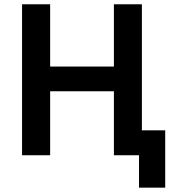

<svg xmlns="http://www.w3.org/2000/svg" viewBox="-20 -718 813 888"><path d="M623 149.9V0H506.8V-295.9H211.9V0H82V-698.2H211.9V-410.2H506.8V-698.2H636.2V-115.2H744.1V149.9Z"/></svg>

Font: Anuphan SemiBold
Style: Bold
Weight: 600
Designer: Mike Abbink, Paul van der Laan, Pieter van Rosmalen, Mint Tantisuwanna
Foundry: Bold Monday; Cadson Demak
Version: Version 3.002;hotconv 1.0.109;makeotfexe 2.5.65596